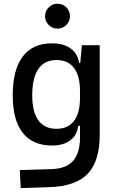

<svg xmlns="http://www.w3.org/2000/svg" viewBox="-20 -755 626 1009"><path d="M88.9 233.4 84 138.7 250 133.8Q328.6 131.3 364.3 90.3Q399.9 49.3 400.4 -30.3V-408.2L410.2 -517.6H503.9V-45.9Q503.9 92.3 440.9 158.2Q377.9 224.1 240.2 228.5ZM253.4 9.8Q151.9 9.8 99.4 -57.1Q46.9 -124 46.9 -253.9Q46.9 -388.7 99.4 -458Q151.9 -527.3 253.4 -527.3Q314 -527.3 351.6 -500Q389.2 -472.7 395.5 -423.8H435.5L400.4 -276.4Q400.4 -356.4 368.9 -397.9Q337.4 -439.5 276.4 -439.5Q213.9 -439.5 181.6 -392.6Q149.4 -345.7 149.4 -253.9Q149.4 -167 181.6 -122.6Q213.9 -78.1 276.4 -78.1Q337.4 -78.1 368.9 -119.6Q400.4 -161.1 400.4 -241.2L435.5 -93.8H390.6Q385.7 -44.9 349.4 -17.6Q313 9.8 253.4 9.8ZM282.2 -604.5Q255.4 -604.5 236.1 -623.8Q216.8 -643.1 216.8 -669.9Q216.8 -697.3 236.1 -716.3Q255.4 -735.4 282.2 -735.4Q309.6 -735.4 328.6 -716.3Q347.7 -697.3 347.7 -669.9Q347.7 -643.1 328.6 -623.8Q309.6 -604.5 282.2 -604.5Z"/></svg>

Font: Cascadia Mono
Style: Regular
Weight: 400
Monospace: yes
Designer: Aaron Bell
Foundry: Saja Typeworks
Version: Version 2102.003